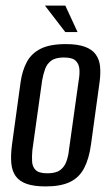

<svg xmlns="http://www.w3.org/2000/svg" viewBox="-20 -661 398 688"><path d="M144 7Q102 7 76 -2Q50 -11 36.5 -29.5Q23 -48 20.5 -76.5Q18 -105 23 -143L54 -368Q60 -409 76.5 -439.5Q93 -470 126 -486.5Q159 -503 216 -503Q258 -503 284 -493.5Q310 -484 323 -466Q336 -448 338.5 -423.5Q341 -399 337 -368L306 -143Q299 -92 281.5 -58.5Q264 -25 231 -9Q198 7 144 7ZM150 -40Q180 -40 195.5 -51.5Q211 -63 218 -82.5Q225 -102 227 -123L262 -373Q266 -395 264.5 -413.5Q263 -432 251 -443.5Q239 -455 209 -455Q179 -455 163.5 -443.5Q148 -432 141.5 -413.5Q135 -395 131 -373L96 -123Q94 -102 95 -82.5Q96 -63 108 -51.5Q120 -40 150 -40ZM214 -546 141 -641H214L258 -546Z"/></svg>

Font: Alumni Sans Thin Medium
Style: Italic
Weight: 500
Italic angle: -8°
Version: Version 1.016